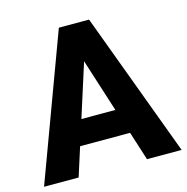

<svg xmlns="http://www.w3.org/2000/svg" viewBox="-105 -811 886 911"><g transform="rotate(-15 338.0 -355.5)"><path d="M354 -575.7 170.4 0H0.5L263.7 -710.9H371.1ZM506.3 0 322.3 -575.7 303.2 -710.9H412.1L676.3 0ZM498.5 -264.6V-141.6H127.9V-264.6Z"/></g></svg>

Font: Roboto ExtraBold
Style: Regular
Weight: 800
Designer: Christian Robertson
Foundry: Google
Version: Version 3.009; 2024